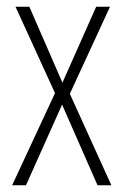

<svg xmlns="http://www.w3.org/2000/svg" viewBox="-20 -549 366 569"><path d="M143 -273 26 -529H67L165 -304L265 -529H306L187 -271L310 0H269L164 -239L57 0H16Z"/></svg>

Font: Noto Sans Arabic ExtCond ExtLt
Style: Regular
Weight: 200
Width: 2
Designer: Monotype Design Team, Nadine Chahine, Nizar Qandah and Khaled Hosny
Foundry: Monotype Imaging Inc.
Version: Version 2.012; ttfautohint (v1.8.4.7-5d5b)